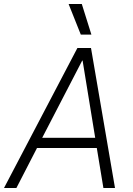

<svg xmlns="http://www.w3.org/2000/svg" viewBox="-39 -940 664 960"><path d="M348 -700H416L536 0H478L445 -200H146L43 0H-19ZM437 -251 374 -637H372L172 -251ZM304 -920H370L418 -767H365Z"/></svg>

Font: Chakra Petch Light
Style: Italic
Weight: 300
Italic angle: -10°
Designer: Katatrad Aksorn Co.,Ltd.
Foundry: Cadson Demak Co.,Ltd.
Version: Version 1.000; ttfautohint (v1.6)